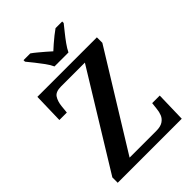

<svg xmlns="http://www.w3.org/2000/svg" viewBox="-264 -1049 1166 1166"><g transform="rotate(-45 319.0 -465.5)"><path d="M40 0V-46L415 -657H210Q164 -657 148 -632.5Q132 -608 128 -570L123 -520H59L64 -714H575V-667L199 -57H429Q465 -57 485.5 -70.5Q506 -84 514.5 -105Q523 -126 525 -150L530 -194H595L590 0ZM268 -771Q258 -794 238.5 -820.5Q219 -847 198.5 -873Q178 -899 162 -918V-931H220Q236 -920 255 -904Q274 -888 293.5 -871.5Q313 -855 328 -841Q343 -855 362 -871.5Q381 -888 401 -904Q421 -920 437 -931H494V-918Q479 -899 458 -873Q437 -847 418 -820.5Q399 -794 388 -771Z"/></g></svg>

Font: Noto Serif Gujarati SemiBold
Style: Regular
Weight: 600
Version: Version 2.102